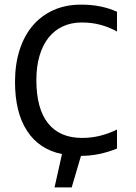

<svg xmlns="http://www.w3.org/2000/svg" viewBox="-20 -666 590 830"><path d="M485.8 -23.9V-106C462.7 -94.6 438.6 -85.7 413.6 -79.3C388.5 -73 362.3 -69.8 335 -69.8C270.2 -69.8 221 -91 187.5 -133.3C154 -175.6 137.2 -237.8 137.2 -319.8C137.2 -359.2 141.8 -394.3 150.9 -425C160 -455.8 173 -481.9 189.9 -503.2C206.9 -524.5 227.5 -540.8 251.7 -552C276 -563.2 303.1 -568.8 333 -568.8C362.3 -568.8 389.3 -565.5 414.1 -558.8C438.8 -552.2 462.7 -542.5 485.8 -529.8V-615.2C462.4 -625.7 438 -633.4 412.6 -638.4C387.2 -643.5 359.7 -646 330.1 -646C286.5 -646 247.1 -638.2 211.9 -622.6C176.8 -606.9 146.8 -584.7 122.1 -555.9C97.3 -527.1 78.3 -492 64.9 -450.7C51.6 -409.3 44.9 -363.1 44.9 -312C44.9 -223.8 62.3 -153.1 97.2 -99.9C132 -46.6 182.3 -13.3 248 0L215.8 144H290L330.1 7.8C382.2 7.8 434.1 -2.8 485.8 -23.9Z"/></svg>

Font: CodeNewRoman Nerd Font Mono
Style: Regular
Weight: 400
Monospace: yes
Designer: Sam Radian
Foundry: Code New Roman
Version: Version 2.00 November 29, 2014;Nerd Fonts 3.2.1